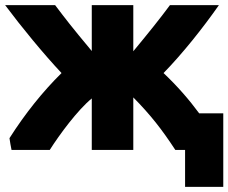

<svg xmlns="http://www.w3.org/2000/svg" viewBox="-33 -564 891 749"><path d="M630 -544H821C758 -454 679 -355 605 -279C658 -229 705 -175 744 -122H838V165H689V21H651C598 -60 554 -116 487 -184V21H325V-180C270 -135 199 -39 161 21H12C9 6 6 -10 4 -25C65 -121 134 -207 207 -279C135 -356 52 -457 -13 -544H182C223 -490 244 -462 325 -365V-544H487V-364C549 -439 590 -490 630 -544Z"/></svg>

Font: Repo ExtraBold
Style: Bold
Weight: 700
Designer: Stefan Peev
Foundry: Context Ltd
Version: Version 1.502